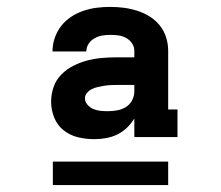

<svg xmlns="http://www.w3.org/2000/svg" viewBox="-20 -720 640 556"><path d="M253 -317Q253 -317 253 -317Q253 -317 253 -317Q229 -317 206 -322.5Q183 -328 164.5 -342.5Q146 -357 137 -379.5Q128 -402 128 -425Q128 -447 135 -467.5Q142 -488 157 -503.5Q172 -519 191.5 -529Q211 -539 231.5 -544.5Q252 -550 273.5 -552Q295 -554 317 -554H369V-573Q369 -585 362 -595Q355 -605 344.5 -610.5Q334 -616 322.5 -617.5Q311 -619 299 -619Q287 -619 275.5 -617Q264 -615 253.5 -609Q243 -603 236.5 -593Q230 -583 230 -571H132Q132 -591 138.5 -610Q145 -629 157 -644.5Q169 -660 185.5 -671Q202 -682 221 -688.5Q240 -695 259.5 -697.5Q279 -700 299 -700Q319 -700 338.5 -697.5Q358 -695 377 -689Q396 -683 413 -672.5Q430 -662 442.5 -646.5Q455 -631 461 -612Q467 -593 467 -573V-403H494V-323H369V-377Q360 -362 347.5 -350Q335 -338 319.5 -330.5Q304 -323 287 -320Q270 -317 253 -317ZM292 -398Q306 -398 319.5 -400.5Q333 -403 344.5 -410Q356 -417 362.5 -429.5Q369 -442 369 -455V-474H317Q308 -474 299 -473.5Q290 -473 281 -471.5Q272 -470 263 -468Q254 -466 246 -462Q238 -458 232 -451Q226 -444 226 -435Q226 -425 233.5 -416.5Q241 -408 251 -404Q261 -400 271.5 -399Q282 -398 292 -398ZM133 -184V-252H467V-184Z"/></svg>

Font: Iosevka Slab Heavy Extended
Style: Regular
Weight: 900
Width: 7
Monospace: yes
Designer: Belleve Invis
Foundry: Belleve Invis
Version: Version 11.1.0; ttfautohint (v1.8.3)